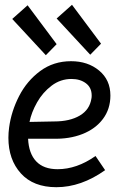

<svg xmlns="http://www.w3.org/2000/svg" viewBox="-20 -770 548 800"><path d="M15 -196Q15 -217 18 -239Q27 -306 59.5 -369.5Q92 -433 147.5 -474Q203 -515 276 -515Q346 -515 393 -476Q440 -437 440 -372Q440 -316 409 -274.5Q378 -233 323.5 -211.5Q269 -190 200 -192H97Q100 -130 131 -97.5Q162 -65 220 -65Q300 -65 378 -120L418 -61Q318 10 215 10Q119 10 67 -47.5Q15 -105 15 -196ZM361 -360Q362 -364 362 -372Q362 -405 338 -423Q314 -441 278 -441Q232 -441 195 -413Q158 -385 134.5 -343.5Q111 -302 103 -262L206 -264Q271 -264 312.5 -288.5Q354 -313 361 -360ZM31 -691 95 -748 216 -586 171 -540ZM216 -693 280 -750 401 -588 356 -542Z"/></svg>

Font: Bellota
Style: Bold Italic
Weight: 700
Italic angle: -7.5°
Designer: Kemie Guaida
Foundry: Kemie Guaida
Version: Version 4.001